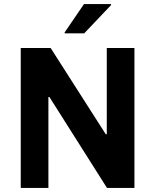

<svg xmlns="http://www.w3.org/2000/svg" viewBox="-20 -924 763 944"><path d="M82 0V-688H229L500 -264H505V-688H641V0H506L223 -447H218V0ZM298 -760V-765L393 -904H526V-899L394 -760Z"/></svg>

Font: Saira Thin SemiBold
Style: Regular
Weight: 600
Version: Version 1.101